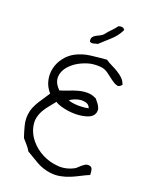

<svg xmlns="http://www.w3.org/2000/svg" viewBox="-173 -987 888 1137"><g transform="rotate(20 270.5 -418.5)"><path d="M515.6 -9.8Q491.2 0 465.3 13.7Q439.5 27.3 411.6 39.1Q383.8 50.8 353.5 56.6Q335.9 60.5 317.4 60.5Q302.7 60.5 287.1 58.6Q238.3 51.8 199.2 28.8Q160.2 5.9 124 -15.6Q113.3 -35.2 99.6 -49.8Q85.9 -64.5 72.3 -81.1Q60.5 -115.2 51.8 -149.4Q44.9 -173.8 44.9 -198.2Q44.9 -208 45.9 -218.8Q48.8 -245.1 58.1 -267.1Q67.4 -289.1 79.6 -308.6Q91.8 -328.1 104.5 -346.2Q117.2 -364.3 127.9 -381.8Q98.6 -415 90.8 -454.1Q86.9 -471.7 86.9 -489.3Q86.9 -509.8 91.8 -529.3Q100.6 -565.4 124.5 -596.7Q148.4 -627.9 182.6 -646.5Q224.6 -668.9 275.4 -675.3Q326.2 -681.6 376 -685.5Q393.6 -672.9 414.6 -663.1Q435.5 -653.3 454.6 -641.6Q473.6 -629.9 489.3 -615.2Q504.9 -600.6 512.7 -577.1Q500 -561.5 487.3 -561.5Q484.4 -561.5 480.5 -563.5Q463.9 -568.4 444.8 -583Q425.8 -597.7 404.3 -613.8Q382.8 -629.9 356.4 -632.8Q345.7 -633.8 335 -633.8Q313.5 -633.8 292 -629.9Q258.8 -622.1 229 -606.9Q199.2 -591.8 176.8 -569.8Q154.3 -547.9 144.5 -523.4Q137.7 -506.8 137.7 -490.2Q137.7 -481.4 139.6 -471.7Q145.5 -444.3 172.9 -418Q199.2 -425.8 226.1 -436.5Q252.9 -447.3 279.8 -454.6Q306.6 -461.9 335 -461.9Q362.3 -461.9 391.6 -447.3Q398.4 -438.5 405.8 -429.7Q413.1 -420.9 418.5 -411.1Q423.8 -401.4 426.8 -391.6V-382.8Q426.8 -376 424.8 -368.2Q417 -342.8 384.8 -331.5Q352.5 -320.3 313.5 -319.3H305.7Q270.5 -319.3 237.3 -327.1Q199.2 -335 179.7 -348.6Q165 -329.1 148.4 -309.6Q131.8 -290 119.1 -268.1Q106.4 -246.1 100.6 -220.7Q97.7 -209 97.7 -196.3Q97.7 -180.7 101.6 -163.1Q110.4 -120.1 142.1 -82.5Q173.8 -44.9 218.8 -22Q263.7 1 315.4 4.9Q322.3 5.9 330.1 5.9Q374 5.9 415 -15.6Q422.9 -19.5 431.2 -27.8Q439.5 -36.1 448.2 -43.5Q457 -50.8 465.8 -56.2Q474.6 -61.5 483.4 -61.5Q505.9 -61.5 510.7 -46.9Q515.6 -32.2 515.6 -9.8ZM372.1 -377.9Q366.2 -396.5 349.6 -403.3Q335.9 -408.2 320.3 -408.2H313.5Q293 -406.2 273.9 -398.4Q254.9 -390.6 245.1 -381.8Q270.5 -373 307.6 -372.1H316.4Q347.7 -372.1 372.1 -377.9ZM411.1 -884.8Q390.6 -842.8 357.9 -814Q325.2 -785.2 293 -754.9Q282.2 -752 269.5 -749Q264.6 -747.1 259.8 -747.1Q252 -747.1 244.1 -751Q242.2 -757.8 242.2 -764.6Q242.2 -772.5 246.1 -779.3Q252.9 -789.1 264.6 -795.4Q276.4 -801.8 289.1 -807.6Q301.8 -813.5 309.6 -823.2Q324.2 -842.8 340.8 -858.9Q357.4 -875 371.1 -894.5Q379.9 -898.4 388.7 -898.4Q391.6 -898.4 395.5 -897.5Q406.2 -895.5 411.1 -884.8Z"/></g></svg>

Font: Crafty Girls
Style: Regular
Weight: 400
Designer: Crystal Kluge
Foundry: Font Diner, Inc DBA Tart Workshop
Version: Version 1.001